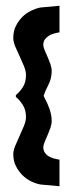

<svg xmlns="http://www.w3.org/2000/svg" viewBox="-20 -597 261 665"><path d="M35 -261V-268Q46 -276 58 -293.5Q70 -311 70 -337Q70 -351 63 -368Q56 -385 48 -402Q40 -419 33 -435.5Q26 -452 26 -465Q26 -489 35 -507Q44 -525 57.5 -538.5Q71 -552 88 -560Q105 -568 120 -571L186 -577V-485L180 -484Q174 -483 165.5 -480.5Q157 -478 149 -473Q141 -468 135.5 -460.5Q130 -453 130 -442Q130 -434 134.5 -423.5Q139 -413 144.5 -400.5Q150 -388 154.5 -375Q159 -362 159 -351Q159 -325 147.5 -303Q136 -281 131 -265L136 -255Q144 -241 151.5 -219.5Q159 -198 159 -178Q159 -167 154.5 -154Q150 -141 144.5 -128.5Q139 -116 134.5 -105Q130 -94 130 -87Q130 -76 135.5 -68Q141 -60 149 -55.5Q157 -51 165.5 -48.5Q174 -46 180 -45L186 -44V48L120 42Q104 39 87.5 31Q71 23 57.5 9.5Q44 -4 35 -22Q26 -40 26 -63Q26 -76 33 -92.5Q40 -109 48 -126.5Q56 -144 63 -161Q70 -178 70 -192Q70 -217 58 -235Q46 -253 35 -261Z"/></svg>

Font: Shorif Bongobondhu UNICODE
Style: Bold
Weight: 700
Designer: Shorif Uddin Shishir, Shorif art & Design, e-mail : shorifart@gmail.com, facebook : Shorif2001
Foundry: Lipighor Font Foundry
Version: Designed By Shorif Uddin Shishir | Build By Niladri